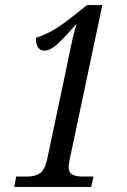

<svg xmlns="http://www.w3.org/2000/svg" viewBox="-20 -738 501 758"><path d="M44 -41H88Q120 -41 139 -55Q158 -69 167 -113L245 -482Q269 -605 282 -642H280Q231 -585 204 -561.5Q177 -538 154 -538Q138 -538 129.5 -552Q121 -566 122 -589Q154 -599 184 -615.5Q214 -632 258 -666L324 -718H384L258 -122Q251 -90 251 -79Q251 -57 265.5 -49Q280 -41 307 -41H349L340 0H36Z"/></svg>

Font: Noto Serif Cond
Style: Italic
Weight: 400
Width: 3
Italic angle: -12°
Designer: Monotype Design Team
Foundry: Monotype Imaging Inc.
Version: Version 1.001